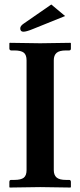

<svg xmlns="http://www.w3.org/2000/svg" viewBox="-20 -839 359 861"><path d="M210 -818.8 272 -767.1 127.9 -709Q98.6 -696.8 85 -696.8Q70.8 -696.8 70.8 -711.9Q70.8 -722.7 85.9 -732.9ZM221.2 -76.2Q221.2 -54.2 233.6 -43.2Q246.1 -32.2 275.9 -32.2H290Q297.9 -32.2 297.9 -22.9V0L295.9 2Q196.3 0 160.2 0L23.9 2L22 0V-22.9Q22 -32.2 29.8 -32.2H43.9Q74.2 -32.2 86.7 -42.2Q99.1 -52.2 99.1 -76.2V-568.8Q99.1 -592.8 86.7 -602.8Q74.2 -612.8 43.9 -612.8H29.8Q26.9 -612.8 24.4 -615.2Q22 -617.7 22 -621.1V-645L23.9 -647Q121.1 -645 160.2 -645L295.9 -647L297.9 -645V-621.1Q297.9 -612.8 290 -612.8H275.9Q246.1 -612.8 233.6 -601.8Q221.2 -590.8 221.2 -568.8Z"/></svg>

Font: Linux Libertine G
Style: Semibold
Weight: 600
Designer: Philipp H. Poll
Foundry: Philipp H. Poll
Version: Version 5.1.1